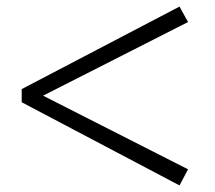

<svg xmlns="http://www.w3.org/2000/svg" viewBox="-20 -660 655 584"><path d="M46 -349 526 -96 552 -145 111 -369 552 -593 526 -640 46 -389Z"/></svg>

Font: Noto Serif CJK SC Black
Style: Regular
Weight: 900
Designer: Ryoko NISHIZUKA 西塚涼子 (kana & ideographs); Frank Grießhammer (Latin, Greek & Cyrillic); Wenlong ZHANG 张文龙 (bopomofo); San
Foundry: Adobe
Version: Version 2.001;hotconv 1.1.0;makeotfexe 2.6.0